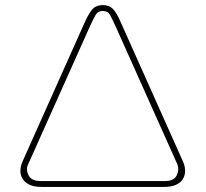

<svg xmlns="http://www.w3.org/2000/svg" viewBox="-20 -733 806 753"><path d="M142 0Q115 0 97 -8Q79 -16 69.5 -30.5Q60 -45 60 -63Q60 -69 61 -75.5Q62 -82 64 -88.5Q66 -95 69 -101L313 -647Q330 -684 344 -698.5Q358 -713 383 -713Q408 -713 422.5 -698.5Q437 -684 453 -647L697 -101Q700 -95 702 -88.5Q704 -82 705 -75.5Q706 -69 706 -63Q706 -45 697 -30.5Q688 -16 669.5 -8Q651 0 624 0ZM138 -23H628Q662 -23 673 -45Q684 -67 675 -90L435 -626Q420 -659 411.5 -674.5Q403 -690 383 -690Q364 -690 355 -674.5Q346 -659 331 -626L91 -90Q80 -68 92 -45.5Q104 -23 138 -23Z"/></svg>

Font: MuseoModerno Thin
Style: Regular
Weight: 100
Designer: Pablo Cosgaya, Héctor Gatti, Marcela Romero, and the Authors of The MuseoModerno Project.
Foundry: Omnibus-Type Team
Version: Version 1.003